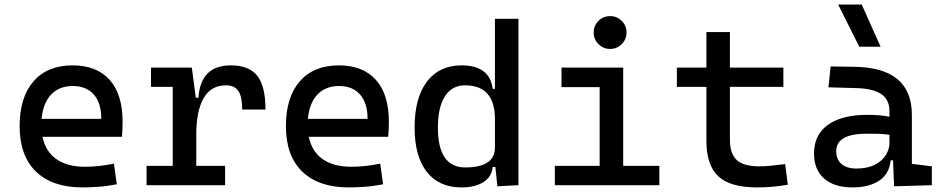

<svg xmlns="http://www.w3.org/2000/svg" viewBox="-20 -815 4142 845"><path d="M342.8 9.8Q210.4 9.8 138.4 -59.8Q66.4 -129.4 66.4 -259.8Q66.4 -386.7 127.4 -457Q188.5 -527.3 299.8 -527.3Q404.8 -527.3 462.2 -463.9Q519.5 -400.4 519.5 -279.3Q519.5 -243.7 516.6 -212.9H167Q180.7 -147.9 228.5 -114.5Q276.4 -81.1 354.5 -81.1Q386.7 -81.1 418 -84.7Q449.2 -88.4 481.4 -94.7L494.1 -3.9Q448.2 4.9 410.2 7.3Q372.1 9.8 342.8 9.8ZM300.8 -436.5Q240.7 -436.5 205.1 -398.9Q169.4 -361.3 163.1 -292H425.8Q425.8 -361.8 392.6 -399.2Q359.4 -436.5 300.8 -436.5Z M625 0V-85H740.2V-432.6H644.5V-517.6H824.2L841.8 -384.8H853.5Q862.3 -527.3 996.1 -527.3Q1076.2 -527.3 1112.3 -481.4Q1148.4 -435.5 1148.4 -333H1045.9Q1045.9 -389.6 1029.1 -414.6Q1012.2 -439.5 974.6 -439.5Q908.7 -439.5 876.2 -383.1Q843.8 -326.7 843.8 -222.7V-85H970.7V0Z M1514.6 9.8Q1382.3 9.8 1310.3 -59.8Q1238.3 -129.4 1238.3 -259.8Q1238.3 -386.7 1299.3 -457Q1360.4 -527.3 1471.7 -527.3Q1576.7 -527.3 1634 -463.9Q1691.4 -400.4 1691.4 -279.3Q1691.4 -243.7 1688.5 -212.9H1338.9Q1352.5 -147.9 1400.4 -114.5Q1448.2 -81.1 1526.4 -81.1Q1558.6 -81.1 1589.8 -84.7Q1621.1 -88.4 1653.3 -94.7L1666 -3.9Q1620.1 4.9 1582 7.3Q1543.9 9.8 1514.6 9.8ZM1472.7 -436.5Q1412.6 -436.5 1377 -398.9Q1341.3 -361.3 1335 -292H1597.7Q1597.7 -361.8 1564.5 -399.2Q1531.2 -436.5 1472.7 -436.5Z M2010.7 9.8Q1912.6 9.8 1858.6 -58.3Q1804.7 -126.5 1804.7 -253.9Q1804.7 -384.3 1858.9 -455.8Q1913.1 -527.3 2011.7 -527.3Q2135.3 -527.3 2148.4 -423.8H2158.2V-732.4H2261.7V0L2168.9 4.9L2160.2 -80.1H2148.4Q2143.6 -35.6 2106.4 -12.9Q2069.3 9.8 2010.7 9.8ZM1907.2 -253.9Q1907.2 -78.1 2027.3 -78.1Q2158.2 -78.1 2158.2 -166V-291Q2158.2 -439.5 2026.4 -439.5Q1969.2 -439.5 1938.2 -391.1Q1907.2 -342.8 1907.2 -253.9Z M2665 -599.6Q2635.3 -599.6 2614 -620.8Q2592.8 -642.1 2592.8 -671.9Q2592.8 -702.1 2614 -723.1Q2635.3 -744.1 2665 -744.1Q2695.3 -744.1 2716.3 -723.1Q2737.3 -702.1 2737.3 -671.9Q2737.3 -642.1 2716.3 -620.8Q2695.3 -599.6 2665 -599.6ZM2421.9 0V-85H2619.1V-431.6H2451.2V-517.6H2722.7V-85H2881.8V0Z M3311.5 9.8Q3193.8 9.8 3141.4 -39.1Q3088.9 -87.9 3088.9 -195.3V-432.6H2959V-517.6H3088.9V-673.8H3192.4V-517.6H3427.7V-432.6H3192.4V-200.2Q3192.4 -138.7 3222.4 -110.8Q3252.4 -83 3321.3 -83Q3345.7 -83 3373 -85.7Q3400.4 -88.4 3435.5 -92.8L3447.3 -2Q3413.1 3.9 3380.6 6.8Q3348.1 9.8 3311.5 9.8Z M3732.4 9.8Q3651.4 9.8 3606.9 -29.3Q3562.5 -68.4 3562.5 -139.6Q3562.5 -221.7 3623.8 -265.6Q3685.1 -309.6 3796.9 -309.6Q3852.5 -309.6 3894.5 -301.3V-325.2Q3894.5 -377 3858.2 -401.1Q3821.8 -425.3 3750 -427.2L3626 -430.7L3635.7 -522.5L3740.2 -521Q3868.7 -519 3930.9 -465.6Q3993.2 -412.1 3993.2 -309.6V-93.8L4081.1 -83V0L3915 4.9L3910.2 -109.4H3899.9Q3894 -49.8 3849.4 -20Q3804.7 9.8 3732.4 9.8ZM3749 -73.2Q3797.4 -73.2 3829.8 -89.8Q3862.3 -106.4 3878.4 -132.3Q3894.5 -158.2 3894.5 -185.5V-221.7Q3869.6 -225.6 3845 -226.1Q3820.3 -226.6 3794.9 -226.6Q3660.2 -226.6 3660.2 -149.4Q3660.2 -113.3 3683.3 -93.3Q3706.5 -73.2 3749 -73.2ZM3761.7 -609.4 3668.9 -794.9H3772.5L3855.5 -609.4Z"/></svg>

Font: Caskaydia Cove
Style: Regular
Weight: 400
Monospace: yes
Designer: Aaron Bell
Foundry: Saja Typeworks
Version: Version 4.300; ttfautohint (v1.8.3)